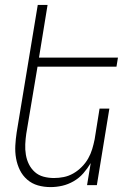

<svg xmlns="http://www.w3.org/2000/svg" viewBox="-20 -755 540 783"><path d="M186 8Q159 8 134.5 1Q110 -6 91 -22.5Q72 -39 61 -61.5Q50 -84 45.5 -109.5Q41 -135 42.5 -162Q44 -189 48 -215L134 -735H174L139 -520H461L455 -483H133L87 -209Q84 -188 83 -166.5Q82 -145 85.5 -124Q89 -103 98 -85Q107 -67 122 -53.5Q137 -40 157.5 -34.5Q178 -29 200 -29Q220 -29 240 -33Q260 -37 278.5 -47.5Q297 -58 313 -74Q329 -90 339.5 -108.5Q350 -127 356 -147Q362 -167 366 -187L386 -312H426L375 0H335L350 -90Q337 -68 320 -48.5Q303 -29 280.5 -16Q258 -3 234 2.5Q210 8 186 8Z"/></svg>

Font: Iosevka Term Curly Extralight
Style: Italic
Weight: 200
Italic angle: -9°
Designer: Belleve Invis
Foundry: Belleve Invis
Version: Version 32.3.0